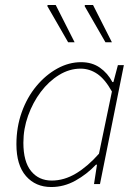

<svg xmlns="http://www.w3.org/2000/svg" viewBox="-20 -740 564 772"><path d="M186 12Q123 12 84.5 -32Q46 -76 46 -160Q46 -229 67.5 -289Q89 -349 126.5 -394Q164 -439 210.5 -464.5Q257 -490 306 -490Q350 -490 381.5 -468Q413 -446 432 -410H436L454 -478H478L382 0H358L370 -78H366Q329 -39 283 -13.5Q237 12 186 12ZM188 -14Q238 -14 285.5 -42.5Q333 -71 378 -122L430 -372Q402 -422 371 -443Q340 -464 304 -464Q259 -464 217.5 -438.5Q176 -413 144 -370.5Q112 -328 93 -275Q74 -222 74 -166Q74 -90 105 -52Q136 -14 188 -14ZM254 -570 170 -716 172 -720H204L280 -570ZM404 -570 320 -716 322 -720H354L430 -570Z"/></svg>

Font: Source Sans 3 ExtraLight ExtraLight
Style: Italic
Weight: 250
Italic angle: -11°
Version: Version 3.052;hotconv 1.1.0;makeotfexe 2.6.0